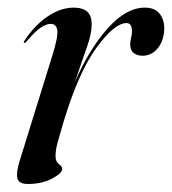

<svg xmlns="http://www.w3.org/2000/svg" viewBox="-20 -462 440 491"><path d="M41.5 -352.5Q39.5 -353 42.5 -358Q69 -398 102.2 -420.2Q135.5 -442.5 168.5 -442.5Q214.5 -442.5 214.5 -401Q214.5 -376 202.8 -343Q191 -310 171.5 -252Q207.5 -335.5 255 -389Q302.5 -442.5 350.5 -442.5Q377.5 -442.5 390 -424.5Q402.5 -406.5 399.5 -379Q396 -352 381 -335.8Q366 -319.5 344.5 -319.5Q330.5 -319.5 321.8 -326.5Q313 -333.5 313 -347Q313 -356.5 315.2 -365.2Q317.5 -374 317.5 -382Q317.5 -403 303.5 -403Q273 -403 227.2 -340.8Q181.5 -278.5 143 -152Q134 -121.5 128 -100.2Q122 -79 122 -63Q122 -48.5 130.5 -42.5Q139 -36.5 139 -30Q139 -19 113 -5.2Q87 8.5 51.5 8.5Q28 8.5 24.5 -5.8Q21 -20 29.5 -48L114 -320.5Q129 -368.5 126.5 -384.8Q124 -401 109.5 -401Q99 -401 84.8 -391.8Q70.5 -382.5 48 -356Q44 -351.5 41.5 -352.5Z"/></svg>

Font: Fraunces 144pt S000
Style: Italic
Weight: 400
Italic angle: -16°
Version: Version 1.000; ttfautohint (v1.8.3)